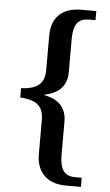

<svg xmlns="http://www.w3.org/2000/svg" viewBox="-59 -799 551 965"><g transform="rotate(5 216.0 -316.5)"><path d="M313 127Q239 127 200.5 88Q162 49 162 -18V-191Q162 -231 146.5 -253Q131 -275 104 -283.5Q77 -292 44 -294V-341Q77 -342 104 -351Q131 -360 146.5 -381.5Q162 -403 162 -443V-616Q162 -685 200.5 -722.5Q239 -760 313 -760H387V-714H355Q311 -714 293.5 -688Q276 -662 276 -611V-441Q276 -393 248.5 -361.5Q221 -330 165 -319V-316Q222 -305 249 -273.5Q276 -242 276 -194V-22Q276 28 293.5 54.5Q311 81 355 81H387V127Z"/></g></svg>

Font: Noto Serif NP Hmong Medium
Style: Regular
Weight: 500
Designer: Dalton Maag Ltd
Foundry: Dalton Maag Ltd
Version: Version 1.001; ttfautohint (v1.8.4.7-5d5b)